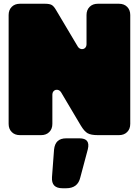

<svg xmlns="http://www.w3.org/2000/svg" viewBox="-20 -720 740 1023"><path d="M501 -700Q474 -700 457.5 -683.5Q441 -667 441 -640V-484Q441 -474 436 -467.5Q431 -461 423.5 -459Q416 -457 408 -460Q400 -463 395 -471L279 -666Q267 -687 255.5 -693.5Q244 -700 220 -700H86Q59 -700 42.5 -683.5Q26 -667 26 -640V-60Q26 -33 42.5 -16.5Q59 0 86 0H199Q226 0 242.5 -16.5Q259 -33 259 -60V-216Q259 -226 264 -232.5Q269 -239 276.5 -241Q284 -243 292 -240Q300 -237 305 -229L410 -52Q429 -20 447 -10Q465 0 501 0H614Q641 0 657.5 -16.5Q674 -33 674 -60V-640Q674 -667 657.5 -683.5Q641 -700 614 -700ZM333 283Q363 283 382 269Q401 255 408 225L448 75Q455 46 444 31.5Q433 17 403 17H333Q303 17 287 32Q271 47 268 77L257 224Q255 254 269 268.5Q283 283 313 283Z"/></svg>

Font: Bolota
Style: Bold
Weight: 240
Designer: Gabriel Pang
Version: Version 1.000